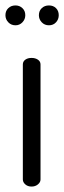

<svg xmlns="http://www.w3.org/2000/svg" viewBox="-21 -686 236 706"><path d="M36 -666Q51 -666 61.5 -656Q72 -646 72 -630Q72 -615 61.5 -604Q51 -593 36 -593Q20 -593 9.5 -604Q-1 -615 -1 -630Q-1 -646 9.5 -656Q20 -666 36 -666ZM159 -666Q175 -666 185 -656Q195 -646 195 -630Q195 -615 185 -604Q175 -593 159 -593Q143 -593 132.5 -604Q122 -615 122 -630Q122 -646 132.5 -656Q143 -666 159 -666ZM95 -473Q109 -473 118.5 -466.5Q128 -460 128 -449V-26Q128 -16 118.5 -8Q109 0 95 0Q81 0 72 -8Q63 -16 63 -26V-449Q63 -460 72 -466.5Q81 -473 95 -473Z"/></svg>

Font: AkaAcidDosis
Style: Regular
Weight: 400
Designer: Edgar Tolentino, Pablo Impallari, Igino Marini, Aka-Acid
Foundry: Edgar Tolentino, Pablo Impallari, Igino Marini, Cyberella
Version: Version 1.007